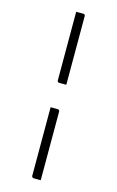

<svg xmlns="http://www.w3.org/2000/svg" viewBox="-138 -814 625 1028"><g transform="rotate(15 175.0 -300.0)"><path d="M150 -760Q160 -760 169.5 -760Q179 -760 189 -760Q191 -760 193.5 -759.5Q196 -759 197 -757Q199 -756 199.5 -753.5Q200 -751 200 -749V-369Q190 -369 180.5 -369Q171 -369 161 -369Q156 -369 153 -372Q150 -375 150 -380V-661Q150 -686 150 -710.5Q150 -735 150 -760ZM150 -231Q160 -231 169.5 -231Q179 -231 189 -231Q194 -231 197 -228Q200 -225 200 -220V160Q190 160 180.5 160Q171 160 161 160Q158 160 155.5 158.5Q153 157 151.5 154.5Q150 152 150 149Z"/></g></svg>

Font: Recursive Light
Style: Regular
Weight: 300
Version: Version 1.085